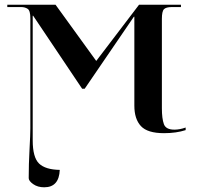

<svg xmlns="http://www.w3.org/2000/svg" viewBox="-20 -556 839 816"><path d="M168 240Q231 240 234 166Q173 165 146 139Q119 113 119 40V-489H121L329 -179H340L549 -485H551V-107Q551 -50 579 -20Q607 10 677 10Q729 10 769 -3V-14Q744 -5 721 -5Q685 -5 676.5 -28.5Q668 -52 668 -96V-476Q668 -508 677 -517Q686 -526 710 -526H749V-536H571L389 -297L216 -536H11V-526H70Q86 -526 97.5 -518.5Q109 -511 109 -478V-11Q109 15 105.5 78.5Q102 142 102 201Q102 213 121 226.5Q140 240 168 240Z"/></svg>

Font: Noto Serif Display Semi
Style: Regular
Weight: 600
Designer: Monotype Design Team
Foundry: Monotype Imaging Inc.
Version: Version 1.900